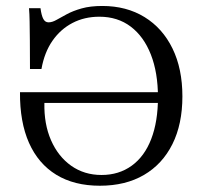

<svg xmlns="http://www.w3.org/2000/svg" viewBox="-20 -602 668 634"><path d="M309.7 11.3Q225 11.3 165.7 -25Q106.5 -61.3 75.8 -130.2Q45.2 -199.2 46 -297.6H533.1L533.9 -262.1H126.6Q125 -192.7 148.4 -139.1Q171.8 -85.5 214.9 -54.8Q258.1 -24.2 315.3 -24.2Q372.6 -24.2 414.9 -54.8Q457.3 -85.5 479.4 -143.1Q501.6 -200.8 501.6 -280.6Q501.6 -362.1 478.2 -421.8Q454.8 -481.5 411.7 -514.1Q368.5 -546.8 308.1 -546.8Q258.9 -546.8 219.4 -526.2Q179.8 -505.6 153.2 -467.3Q126.6 -429 116.9 -374.2H79Q79 -430.6 78.6 -468.1Q78.2 -505.6 77.8 -531Q77.4 -556.5 75.8 -575H113.7Q116.9 -550.8 123 -539.5Q129 -528.2 140.3 -528.2Q152.4 -528.2 166.5 -536.3Q180.6 -544.4 200.8 -555.2Q221 -566.1 249.6 -574.2Q278.2 -582.3 317.7 -582.3Q397.6 -582.3 457.3 -545.6Q516.9 -508.9 549.6 -441.9Q582.3 -375 582.3 -283.9Q582.3 -191.9 549.2 -125.8Q516.1 -59.7 455.2 -24.2Q394.4 11.3 309.7 11.3Z"/></svg>

Font: Playfair 9pt Light
Style: Regular
Weight: 300
Designer: Claus Eggers Sørensen
Foundry: Claus Eggers Sørensen
Version: Version 2.001;gftools[0.9.30]